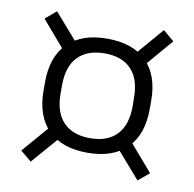

<svg xmlns="http://www.w3.org/2000/svg" viewBox="-62 -614 617 610"><g transform="rotate(10 247.0 -309.5)"><path d="M247 -126Q164.5 -126 120.2 -170.2Q76 -214.5 76 -297.5V-323.5Q76 -406 120.5 -450Q165 -494 247.5 -494Q330 -494 374.2 -450Q418.5 -406 418.5 -323.5V-297.5Q418.5 -214.5 374 -170.2Q329.5 -126 247 -126ZM247.5 -173Q303.5 -173 333.5 -204.5Q363.5 -236 363.5 -296.5L363 -324Q363 -384 333.2 -415.2Q303.5 -446.5 247.5 -446.5Q191.5 -446.5 161.2 -415.2Q131 -384 131 -324V-296.5Q131 -236 161.2 -204.5Q191.5 -173 247.5 -173ZM368 -197.5 455 -96.5 419.5 -67 333 -166.5ZM161.5 -166.5 75 -67 39.5 -96.5 127.5 -198.5ZM124 -423.5 39.5 -522 74.5 -552 160.5 -453.5ZM333 -451.5 419.5 -552 455 -522 368 -420.5Z"/></g></svg>

Font: Anek Odia Light
Style: Regular
Weight: 300
Designer: Yesha Goshar & Mahesh Sahu (Odia), Yesha Goshar (Latin)
Foundry: Ek Type
Version: Version 1.003